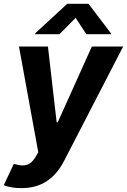

<svg xmlns="http://www.w3.org/2000/svg" viewBox="-38 -792 672 1017"><path d="M35.2 76Q62.5 84.2 81 84.2Q106.2 84.2 122.2 72.1Q138.1 60 151.3 37.6L164.8 14.6L62.5 -545.5H215.9L262.1 -144.2H267.8L448.5 -545.5H614.3L302.2 58.9Q284.1 94.1 261.4 121.3Q238.6 148.4 210.8 166.9Q182.9 185.4 149.1 195Q115.4 204.5 74.9 204.5Q45.8 204.5 21.8 200.1Q-2.1 195.7 -18.1 188.9ZM148.8 -615.8 318.2 -772H430.8L549.4 -615.8L548.7 -610.8H419.4L362.6 -697.4L277 -610.8H148.1Z"/></svg>

Font: Inter P
Style: Bold Italic
Weight: 700
Italic angle: 9.39999°
Designer: Rasmus Andersson
Foundry: rsms
Version: Version 3.018;git-588b23468